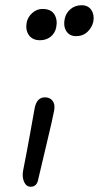

<svg xmlns="http://www.w3.org/2000/svg" viewBox="-20 -687 378 734"><path d="M271 -548.8Q245.6 -548.8 233.6 -567.9Q221.7 -586.9 227.1 -613.8Q231.4 -636.7 249.3 -651.9Q267.1 -667 292 -667Q316.9 -667 329.1 -648.9Q341.3 -630.9 336.9 -605Q332 -582 314.5 -565.4Q296.9 -548.8 271 -548.8ZM132.8 -533.2Q104.5 -533.2 90.6 -552.5Q76.7 -571.8 82 -601.1Q86.4 -622.6 103.8 -637.7Q121.1 -652.8 142.1 -652.8Q175.3 -652.8 188 -631.8Q200.7 -610.8 194.8 -582Q190.4 -560.1 173.6 -546.6Q156.7 -533.2 132.8 -533.2ZM97.2 26.9Q80.1 26.9 71.8 7.6Q63.5 -11.7 68.8 -37.1Q83.5 -110.8 95.7 -179.9Q107.9 -249 112.8 -274.9Q121.1 -314.9 151.9 -314.9Q170.9 -314.9 181.2 -301.5Q191.4 -288.1 187 -264.2Q182.1 -236.8 156 -127.7Q129.9 -18.6 126 -1Q121.1 26.9 97.2 26.9Z"/></svg>

Font: Shantell Sans Irregular Bouncy
Style: Italic
Weight: 300
Italic angle: -11.31°
Designer: Stephen Nixon, Anya Danilova, Shantell Martin
Foundry: Arrow Type
Version: Version 1.006;[9816181b4]